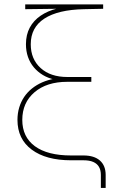

<svg xmlns="http://www.w3.org/2000/svg" viewBox="-20 -748 565 896"><path d="M450.7 128.9V68.4Q450.7 45.9 441.9 30.8Q433.1 15.6 415.3 7.8Q397.5 0 369.6 0H311.5Q194.8 0 128.2 -49.6Q61.5 -99.1 61.5 -188.5Q61.5 -219.2 69.6 -246.1Q77.6 -272.9 92.5 -295.2Q107.4 -317.4 128.9 -334.7Q150.4 -352.1 177.2 -363.8Q204.1 -375.5 235.4 -380.9L234.9 -376.5Q204.6 -383.3 180.2 -397.9Q155.8 -412.6 137.9 -433.8Q120.1 -455.1 110.6 -482.2Q101.1 -509.3 101.1 -541.5Q101.1 -585.9 118.9 -619.1Q136.7 -652.3 169.7 -674.8Q202.6 -697.3 248 -708.5L246.1 -707L97.7 -705.1V-727.5H461.4V-707L371.1 -705.1Q251 -702.6 187.3 -661.4Q123.5 -620.1 123.5 -541.5Q123.5 -472.2 169.7 -430.4Q215.8 -388.7 293.9 -388.7H406.2V-366.2H293.9Q198.2 -366.2 141.1 -317.6Q84 -269 84 -188.5Q84 -108.9 142.8 -65.7Q201.7 -22.5 311.5 -22.5H369.6Q419.4 -22.5 446.3 1.2Q473.1 24.9 473.1 68.4V128.9Z"/></svg>

Font: Inter 24pt Thin
Style: Regular
Weight: 250
Designer: Rasmus Andersson
Foundry: rsms
Version: Version 4.001;git-66647c0bb